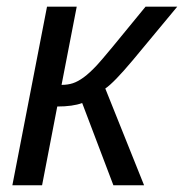

<svg xmlns="http://www.w3.org/2000/svg" viewBox="-20 -548 544 568"><path d="M119.1 -528.3H207L162.1 -296.9Q180.7 -296.9 195.6 -301.8Q210.4 -306.6 227.8 -319.3Q245.1 -332 266.8 -355.2Q288.6 -378.4 410.6 -528.3H504.4L372.6 -369.6Q317.4 -303.7 291.5 -286.1L406.2 0H315.4L223.1 -243.2Q195.3 -232.9 149.4 -232.9L104.5 0H16.6Z"/></svg>

Font: Liberation Sans
Style: Italic
Weight: 400
Italic angle: -12°
Designer: Steve Matteson
Foundry: Ascender Corporation
Version: Version 2.1.5